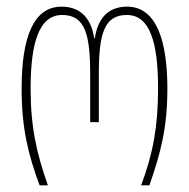

<svg xmlns="http://www.w3.org/2000/svg" viewBox="-20 -557 568 577"><path d="M99 0H124C90 -96 72 -175 72 -291C72 -425 96 -512 167 -512C236 -512 251 -453 251 -334V-190H277V-334C277 -453 292 -512 361 -512C431 -512 455 -429 455 -291C455 -178 440 -95 404 0H429C463 -98 483 -173 483 -291C483 -432 451 -537 362 -537C301 -537 273 -497 265 -442H263C255 -497 226 -537 165 -537C82 -537 45 -448 45 -291C45 -170 65 -92 99 0Z"/></svg>

Font: Noto Sans Georgian ExtraCondensed Thin
Style: Regular
Weight: 100
Width: 2
Designer: Monotype Design Team, Akaki Razmadze
Foundry: Google LLC
Version: Version 2.005